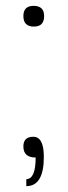

<svg xmlns="http://www.w3.org/2000/svg" viewBox="-20 -529 231 657"><path d="M95 -509Q131 -509 131 -474Q131 -438 96 -438Q60 -438 60 -474Q60 -509 95 -509ZM94 -61Q130 -61 130 8Q130 108 70 108V84Q102 84 102 10Q60 10 60 -28Q60 -61 94 -61Z"/></svg>

Font: Fivo Sans Thin
Style: Regular
Weight: 250
Foundry: Alexander Slobzheninov
Version: 1.0